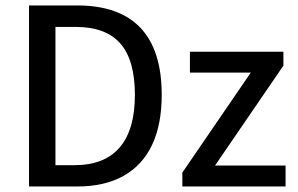

<svg xmlns="http://www.w3.org/2000/svg" viewBox="-20 -675 1079 695"><path d="M259.3 -655.3Q411.6 -655.3 488.5 -574.2Q565.4 -493.2 565.4 -331.5Q565.4 -224.1 530.3 -150.1Q495.1 -76.2 426.8 -38.1Q358.4 0 260.3 0H85V-655.3ZM468.3 -331.5Q468.3 -457 415.8 -517.3Q363.3 -577.6 253.4 -577.6H180.7V-77.1H249Q358.4 -77.1 413.3 -141.4Q468.3 -205.6 468.3 -331.5ZM887.7 -412.1H667.5V-487.8H1005.9V-437.5L758.3 -75.7H1013.7V0H640.1V-50.3Z"/></svg>

Font: Varta SemiBold
Style: Regular
Weight: 600
Designer: Joana Correia, Viktoriya Grabowska, Eben Sorkin
Foundry: Sorkin Type
Version: Version 1.003; ttfautohint (v1.3) -l 8 -r 24 -G 200 -x 12 -H